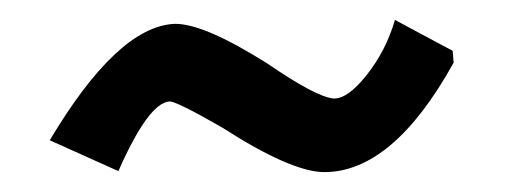

<svg xmlns="http://www.w3.org/2000/svg" viewBox="-20 -364 530 193"><path d="M435 -313 436 -301Q375 -191 306 -191Q273 -191 203 -236Q156 -263 150 -262Q129 -260 99 -192L30 -223Q98 -337 155 -340Q184 -341 249 -300Q297 -267 315 -265Q329 -264 348.5 -288.5Q368 -313 377 -344Q429 -316 435 -313Z"/></svg>

Font: GFS Neohellenic Rg
Style: Bold Italic
Weight: 700
Italic angle: -12°
Designer: Designed by Takis Katsoulidis and George D. Matthiopoulos.
Foundry: Designed by Takis Katsoulidis and George D. Matthiopoulos.
Version: Version 1.0